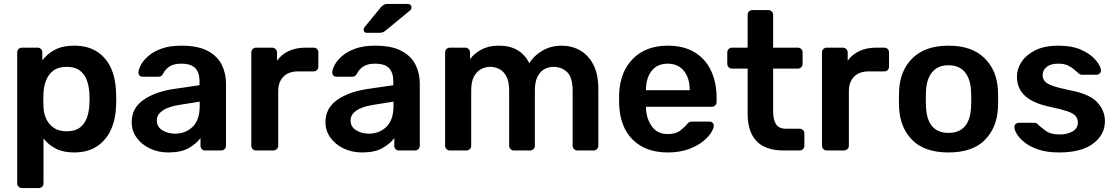

<svg xmlns="http://www.w3.org/2000/svg" viewBox="-20 -761 5645 971"><path d="M91 190Q81 190 74 183Q67 176 67 166V-496Q67 -506 74 -513Q81 -520 91 -520H170Q181 -520 187.5 -513Q194 -506 194 -496V-456Q218 -488 257 -509Q296 -530 354 -530Q424 -530 470.5 -500Q517 -470 541 -417Q565 -364 567 -295Q569 -260 567 -224Q565 -158 541 -105Q517 -52 470.5 -21Q424 10 354 10Q300 10 262 -9.5Q224 -29 200 -61V166Q200 176 193.5 183Q187 190 176 190ZM317 -97Q359 -97 383.5 -115.5Q408 -134 419 -164Q430 -194 432 -230Q434 -260 432 -290Q430 -326 419 -356Q408 -386 383.5 -404.5Q359 -423 317 -423Q275 -423 250 -404Q225 -385 213.5 -355.5Q202 -326 200 -295Q198 -257 200 -218Q201 -188 213.5 -160.5Q226 -133 251.5 -115Q277 -97 317 -97Z M831 10Q779 10 737 -10.5Q695 -31 670.5 -65.5Q646 -100 646 -143Q646 -213 703 -254Q760 -295 852 -310L989 -330V-351Q989 -393 968 -416Q947 -439 896 -439Q859 -439 837 -424.5Q815 -410 804 -386Q796 -373 781 -373H702Q691 -373 685.5 -379.5Q680 -386 680 -395Q681 -411 693 -433.5Q705 -456 731 -478.5Q757 -501 798 -515.5Q839 -530 897 -530Q981 -530 1030.5 -503.5Q1080 -477 1101.5 -433.5Q1123 -390 1123 -338V-24Q1123 -14 1116 -7Q1109 0 1099 0H1018Q1007 0 1000.5 -7Q994 -14 994 -24V-63Q974 -35 935 -12.5Q896 10 831 10ZM865 -85Q918 -85 954 -119.5Q990 -154 990 -226V-247L890 -231Q831 -222 802 -201.5Q773 -181 773 -153Q773 -119 801.5 -102Q830 -85 865 -85Z M1275 0Q1265 0 1258 -7Q1251 -14 1251 -24V-495Q1251 -506 1258 -513Q1265 -520 1275 -520H1356Q1366 -520 1373.5 -513Q1381 -506 1381 -495V-454Q1404 -486 1440.5 -503Q1477 -520 1525 -520H1566Q1577 -520 1583.5 -513Q1590 -506 1590 -496V-424Q1590 -414 1583.5 -407Q1577 -400 1566 -400H1488Q1440 -400 1413.5 -373.5Q1387 -347 1387 -299V-24Q1387 -14 1379.5 -7Q1372 0 1362 0Z M1811 10Q1759 10 1717 -10.5Q1675 -31 1650.5 -65.5Q1626 -100 1626 -143Q1626 -213 1683 -254Q1740 -295 1832 -310L1969 -330V-351Q1969 -393 1948 -416Q1927 -439 1876 -439Q1839 -439 1817 -424.5Q1795 -410 1784 -386Q1776 -373 1761 -373H1682Q1671 -373 1665.5 -379.5Q1660 -386 1660 -395Q1661 -411 1673 -433.5Q1685 -456 1711 -478.5Q1737 -501 1778 -515.5Q1819 -530 1877 -530Q1961 -530 2010.5 -503.5Q2060 -477 2081.5 -433.5Q2103 -390 2103 -338V-24Q2103 -14 2096 -7Q2089 0 2079 0H1998Q1987 0 1980.5 -7Q1974 -14 1974 -24V-63Q1954 -35 1915 -12.5Q1876 10 1811 10ZM1845 -85Q1898 -85 1934 -119.5Q1970 -154 1970 -226V-247L1870 -231Q1811 -222 1782 -201.5Q1753 -181 1753 -153Q1753 -119 1781.5 -102Q1810 -85 1845 -85ZM1835 -595Q1819 -595 1819 -611Q1819 -619 1824 -624L1905 -723Q1915 -734 1922 -737.5Q1929 -741 1942 -741H2042Q2061 -741 2061 -722Q2061 -715 2056 -710L1932 -608Q1924 -601 1916.5 -598Q1909 -595 1896 -595Z M2255 0Q2245 0 2238 -7Q2231 -14 2231 -24V-496Q2231 -506 2238 -513Q2245 -520 2255 -520H2333Q2343 -520 2350 -513Q2357 -506 2357 -496V-462Q2378 -490 2413 -509.5Q2448 -529 2498 -530Q2612 -532 2657 -441Q2680 -480 2723.5 -505Q2767 -530 2820 -530Q2872 -530 2914 -506Q2956 -482 2981 -433.5Q3006 -385 3006 -311V-24Q3006 -14 2999 -7Q2992 0 2982 0H2900Q2890 0 2883 -7Q2876 -14 2876 -24V-303Q2876 -371 2847.5 -397Q2819 -423 2779 -423Q2756 -423 2734.5 -412Q2713 -401 2699 -374.5Q2685 -348 2685 -303V-24Q2685 -14 2678 -7Q2671 0 2661 0H2579Q2569 0 2562 -7Q2555 -14 2555 -24V-303Q2555 -348 2541 -374.5Q2527 -401 2505 -412Q2483 -423 2458 -423Q2435 -423 2413 -411.5Q2391 -400 2377 -374Q2363 -348 2363 -303V-24Q2363 -14 2356 -7Q2349 0 2339 0Z M3357 10Q3246 10 3180.5 -54Q3115 -118 3111 -236Q3111 -245 3111 -261Q3111 -277 3111 -286Q3116 -399 3181.5 -464.5Q3247 -530 3357 -530Q3438 -530 3493 -496.5Q3548 -463 3576 -403.5Q3604 -344 3604 -266V-245Q3604 -235 3597 -228Q3590 -221 3579 -221H3247V-213Q3249 -161 3276.5 -122Q3304 -83 3356 -83Q3398 -83 3420.5 -101Q3443 -119 3451 -129Q3460 -140 3465 -143Q3470 -146 3482 -146H3568Q3578 -146 3584 -140Q3590 -134 3590 -125Q3589 -109 3573.5 -86Q3558 -63 3528.5 -41Q3499 -19 3456 -4.5Q3413 10 3357 10ZM3247 -305H3468V-308Q3468 -366 3438.5 -402.5Q3409 -439 3357 -439Q3304 -439 3275.5 -402.5Q3247 -366 3247 -308Z M3943 0Q3761 0 3761 -187V-414H3682Q3672 -414 3665 -421Q3658 -428 3658 -439V-496Q3658 -506 3665 -513Q3672 -520 3682 -520H3761V-686Q3761 -696 3767.5 -703Q3774 -710 3785 -710H3866Q3876 -710 3883 -703Q3890 -696 3890 -686V-520H4015Q4025 -520 4032 -513Q4039 -506 4039 -496V-439Q4039 -428 4032 -421Q4025 -414 4015 -414H3890V-197Q3890 -156 3904.5 -133Q3919 -110 3955 -110H4024Q4034 -110 4041 -103Q4048 -96 4048 -86V-24Q4048 -14 4041 -7Q4034 0 4024 0Z M4161 0Q4151 0 4144 -7Q4137 -14 4137 -24V-495Q4137 -506 4144 -513Q4151 -520 4161 -520H4242Q4252 -520 4259.5 -513Q4267 -506 4267 -495V-454Q4290 -486 4326.5 -503Q4363 -520 4411 -520H4452Q4463 -520 4469.5 -513Q4476 -506 4476 -496V-424Q4476 -414 4469.5 -407Q4463 -400 4452 -400H4374Q4326 -400 4299.5 -373.5Q4273 -347 4273 -299V-24Q4273 -14 4265.5 -7Q4258 0 4248 0Z M4777 10Q4657 10 4594.5 -52Q4532 -114 4527 -216Q4526 -234 4526 -260Q4526 -286 4527 -304Q4532 -406 4596 -468Q4660 -530 4777 -530Q4894 -530 4958 -468Q5022 -406 5027 -304Q5028 -286 5028 -260Q5028 -234 5027 -216Q5022 -114 4959.5 -52Q4897 10 4777 10ZM4777 -89Q4885 -89 4891 -221Q4892 -236 4892 -260Q4892 -284 4891 -299Q4888 -363 4859 -397Q4830 -431 4777 -431Q4724 -431 4695 -397Q4666 -363 4663 -299Q4662 -284 4662 -260Q4662 -236 4663 -221Q4669 -89 4777 -89Z M5336 10Q5276 10 5233.5 -4Q5191 -18 5164 -39Q5137 -60 5124 -81Q5111 -102 5110 -116Q5109 -128 5116.5 -134Q5124 -140 5133 -140H5212Q5216 -140 5219.5 -139Q5223 -138 5227 -133Q5246 -116 5270 -98.5Q5294 -81 5339 -81Q5378 -81 5404.5 -96.5Q5431 -112 5431 -141Q5431 -161 5419.5 -174.5Q5408 -188 5377 -198.5Q5346 -209 5289 -221Q5204 -239 5163.5 -276.5Q5123 -314 5123 -374Q5123 -413 5146.5 -448.5Q5170 -484 5216.5 -507Q5263 -530 5332 -530Q5404 -530 5451.5 -507.5Q5499 -485 5522.5 -456Q5546 -427 5548 -407Q5548 -396 5541.5 -389.5Q5535 -383 5526 -383H5452Q5442 -383 5435 -390Q5423 -400 5410.5 -411Q5398 -422 5379.5 -430.5Q5361 -439 5331 -439Q5293 -439 5273 -422.5Q5253 -406 5253 -381Q5253 -364 5262.5 -351.5Q5272 -339 5301 -328Q5330 -317 5389 -305Q5490 -286 5529 -244Q5568 -202 5568 -148Q5568 -80 5508.5 -35Q5449 10 5336 10Z"/></svg>

Font: Rubik Medium
Style: Regular
Weight: 500
Designer: Hubert and Fischer
Foundry: Hubert and Fischer
Version: Version 2.300; ttfautohint (v1.8.4.7-5d5b);gftools[0.9.30]